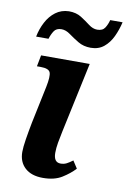

<svg xmlns="http://www.w3.org/2000/svg" viewBox="-86 -808 581 871"><g transform="rotate(10 204.0 -372.5)"><path d="M174 10Q121 10 91.5 -17Q62 -44 62 -90Q62 -112 68 -149.5Q74 -187 82 -228L118 -400Q128 -449 121.5 -466.5Q115 -484 77 -484H60L70 -536H294L225 -213Q219 -185 214.5 -159.5Q210 -134 210 -112Q210 -68 242 -68Q257 -68 269 -74Q281 -80 297 -92L319 -58Q296 -33 261.5 -11.5Q227 10 174 10ZM285 -609Q252 -609 227 -624Q202 -639 181.5 -654Q161 -669 141 -669Q117 -669 106.5 -652.5Q96 -636 90 -616H33Q40 -652 56.5 -683.5Q73 -715 99 -734.5Q125 -754 160 -755Q194 -755 217.5 -740Q241 -725 260.5 -710Q280 -695 300 -695Q325 -695 335.5 -711.5Q346 -728 351 -748H408Q400 -713 385 -681Q370 -649 345.5 -629Q321 -609 285 -609Z"/></g></svg>

Font: Noto Serif SemiCondensed
Style: Bold Italic
Weight: 700
Width: 4
Italic angle: -12°
Designer: Monotype Design Team
Foundry: Monotype Imaging Inc.
Version: Version 2.014